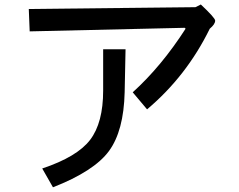

<svg xmlns="http://www.w3.org/2000/svg" viewBox="-20 -754 1040 837"><path d="M894.5 -628.9Q793 -421.9 621.1 -277.3L558.6 -351.6Q683.6 -464.8 789.1 -628.9L785.2 -632.8L109.4 -617.2L105.5 -714.8L832 -722.7L855.5 -734.4Q918 -675.8 918 -664.1Q918 -648.4 894.5 -628.9ZM527.3 -539.1 523.4 -351.6Q519.5 -183.6 455.1 -95.7Q390.6 -7.8 210.9 62.5L164.1 -19.5Q316.4 -70.3 373 -144.5Q429.7 -218.8 429.7 -359.4V-539.1Z"/></svg>

Font: Droid Sans Fallback
Style: Regular
Weight: 400
Designer: Steve Matteson
Foundry: Ascender Corporation
Version: 3.00 (Khmer version)